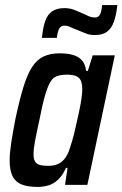

<svg xmlns="http://www.w3.org/2000/svg" viewBox="-20 -728 482 756"><path d="M128 8Q90 8 65.5 -1.5Q41 -11 29.5 -34Q18 -57 18 -97Q18 -125 24 -164.5Q30 -204 40 -256Q56 -332 71.5 -383Q87 -434 106 -463.5Q125 -493 151.5 -505.5Q178 -518 215 -518Q246 -518 268 -511.5Q290 -505 303 -490Q316 -475 319 -449H326L345 -510H432L324 0H236L246 -67H240Q226 -36 207.5 -19.5Q189 -3 169 2.5Q149 8 128 8ZM171 -75Q190 -75 205.5 -81Q221 -87 232.5 -100.5Q244 -114 252 -135Q257 -149 264 -173Q271 -197 277.5 -226Q284 -255 290.5 -284Q297 -313 300.5 -338Q304 -363 304 -377Q304 -409 290.5 -421.5Q277 -434 246 -434Q222 -434 206 -429Q190 -424 179 -406.5Q168 -389 157.5 -353Q147 -317 135 -255Q124 -205 118 -173Q112 -141 112 -121Q112 -102 118 -92Q124 -82 137 -78.5Q150 -75 171 -75ZM145 -579Q149 -619 158 -645Q167 -671 185.5 -683.5Q204 -696 233 -696Q255 -696 271.5 -689.5Q288 -683 306 -675Q320 -668 331 -663.5Q342 -659 353 -659Q367 -659 373.5 -670.5Q380 -682 382 -708H442Q438 -669 428.5 -642.5Q419 -616 401.5 -603Q384 -590 354 -590Q333 -590 317.5 -596.5Q302 -603 282 -611Q268 -616 257 -621.5Q246 -627 233 -627Q220 -627 213.5 -616Q207 -605 204 -579Z"/></svg>

Font: Saira Condensed Medium
Style: Italic
Weight: 500
Width: 3
Italic angle: -12°
Designer: Hector Gatti with collaboration of the Omnibus-Type team
Foundry: Omnibus-Type
Version: Version 1.101